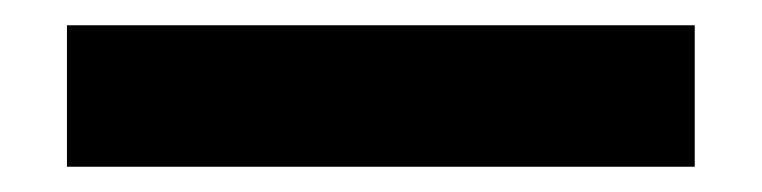

<svg xmlns="http://www.w3.org/2000/svg" viewBox="-20 -15 603 152"><path d="M33 117H530V5H33Z"/></svg>

Font: Inconsolata SemiExpanded Black
Style: Regular
Weight: 900
Width: 6
Monospace: yes
Designer: Raph Levien, Cyreal, Brenton Simpson
Foundry: Raph Levien, Cyreal, Google
Version: Version 3.100